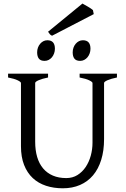

<svg xmlns="http://www.w3.org/2000/svg" viewBox="-20 -1020 694 1055"><path d="M622.6 -594.2Q589.4 -587.4 570.6 -579.1Q551.8 -570.8 551.8 -564V-255.9Q551.8 -191.9 536.1 -141.6Q520.5 -91.3 491.2 -56.6Q461.9 -22 419.9 -3.7Q377.9 14.6 325.2 14.6Q274.9 14.6 232.7 0.7Q190.4 -13.2 159.9 -41.7Q129.4 -70.3 112.3 -113.8Q95.2 -157.2 95.2 -216.8V-564Q95.2 -569.8 77.4 -578.6Q59.6 -587.4 24.4 -594.2V-615.2H244.1V-594.2Q210.9 -587.4 192.1 -579.1Q173.3 -570.8 173.3 -564V-241.2Q173.3 -194.3 184.3 -157.2Q195.3 -120.1 217 -94.5Q238.8 -68.8 270.5 -55.2Q302.2 -41.5 344.2 -41.5Q378.9 -41.5 405.8 -58.3Q432.6 -75.2 450.9 -102.5Q469.2 -129.9 478.8 -164.8Q488.3 -199.7 488.3 -235.8V-564Q488.3 -569.8 470.5 -578.6Q452.6 -587.4 417.5 -594.2V-615.2H622.6ZM477.1 -752.4Q477.1 -738.8 472.7 -726.6Q468.3 -714.4 460.7 -705.3Q453.1 -696.3 442.9 -690.9Q432.6 -685.5 420.4 -685.5Q398.4 -685.5 388.9 -697.8Q379.4 -710 379.4 -732.4Q379.4 -746.1 383.8 -758.3Q388.2 -770.5 396 -779.5Q403.8 -788.6 413.8 -793.7Q423.8 -798.8 435.5 -798.8Q477.1 -798.8 477.1 -752.4ZM281.7 -752.4Q281.7 -738.8 277.3 -726.6Q272.9 -714.4 265.4 -705.3Q257.8 -696.3 247.6 -690.9Q237.3 -685.5 225.1 -685.5Q203.1 -685.5 193.6 -697.8Q184.1 -710 184.1 -732.4Q184.1 -746.1 188.5 -758.3Q192.9 -770.5 200.7 -779.5Q208.5 -788.6 218.5 -793.7Q228.5 -798.8 240.2 -798.8Q281.7 -798.8 281.7 -752.4ZM266.1 -823.7Q257.8 -827.1 254.2 -831.8Q250.5 -836.4 244.1 -845.7L433.1 -1000.5Q438 -997.6 446.3 -992.9Q454.6 -988.3 463.4 -983.2Q472.2 -978 479.5 -973.1Q486.8 -968.3 490.7 -964.4L495.1 -942.4Z"/></svg>

Font: Gentium Plus Phon
Style: Regular
Weight: 400
Designer: J. Victor Gaultney, Annie Olsen, Iska Routamaa, Becca Hirsbrunner
Foundry: SIL International
Version: Version 5.000